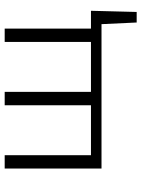

<svg xmlns="http://www.w3.org/2000/svg" viewBox="88 -541 603 819"><g transform="rotate(-90 389.5 -131.5)"><path d="M748 150H703L696 0H80V-413H137V-45H350V-413H407V-45H620V-413H677V-45H753Z"/></g></svg>

Font: Ysabeau Semilight
Style: Regular
Weight: 300
Designer: Christian Thalmann (Catharsis Fonts)
Version: Version 0.003